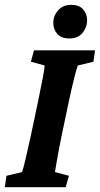

<svg xmlns="http://www.w3.org/2000/svg" viewBox="-25 -784 418 804"><path d="M-4.9 0 2 -47.9 67.4 -63.5Q72.3 -77.1 81.5 -115.7Q90.8 -154.3 103.5 -212.9L134.8 -361.3Q147.5 -421.9 154.3 -458.5Q161.1 -495.1 162.1 -509.8L104.5 -525.4L117.2 -573.2H373L366.2 -525.4L300.8 -509.8Q295.9 -497.1 286.1 -458.5Q276.4 -419.9 263.7 -361.3L232.4 -212.9Q224.6 -174.8 219.2 -145Q213.9 -115.2 210.4 -95.2Q207 -75.2 205.1 -63.5L263.7 -47.9L250 0ZM265.6 -623Q231.4 -623 214.8 -642.1Q198.2 -661.1 198.2 -688.5Q198.2 -717.8 218.3 -740.7Q238.3 -763.7 274.4 -763.7Q306.6 -763.7 323.2 -744.6Q339.8 -725.6 339.8 -699.2Q339.8 -669.9 320.8 -646.5Q301.8 -623 265.6 -623Z"/></svg>

Font: Crimson Pro
Style: Bold Italic
Weight: 700
Italic angle: -12°
Designer: Jacques Le Bailly
Foundry: Baron von Fonthausen
Version: Version 1.003